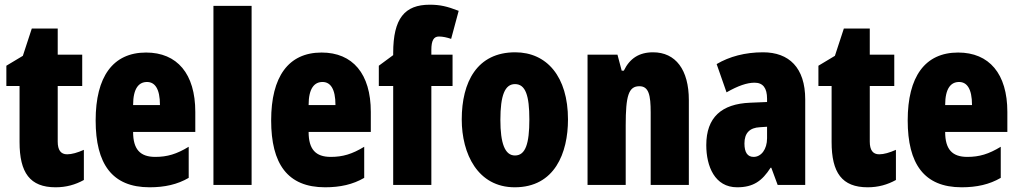

<svg xmlns="http://www.w3.org/2000/svg" viewBox="-20 -785 4323 815"><path d="M265 -130C238 -130 225 -148 225 -184V-420H329V-553H225V-664H115L77 -548L7 -506V-420H63V-182C63 -52 107 10 216 10C261 10 300 -1 336 -21V-149C309 -137 285 -130 265 -130Z M600 -562C459 -562 386 -459 386 -274C386 -90 455 10 615 10C679 10 733 -2 781 -30V-162C730 -131 690 -119 639 -119C575 -119 545 -151 545 -225H809V-310C809 -472 732 -562 600 -562ZM604 -437C637 -437 659 -409 659 -339H545C545 -411 570 -437 604 -437Z M1048 0V-760H886V0Z M1345 -562C1204 -562 1131 -459 1131 -274C1131 -90 1200 10 1360 10C1424 10 1478 -2 1526 -30V-162C1475 -131 1435 -119 1384 -119C1320 -119 1290 -151 1290 -225H1554V-310C1554 -472 1477 -562 1345 -562ZM1349 -437C1382 -437 1404 -409 1404 -339H1290C1290 -411 1315 -437 1349 -437Z M1901 -420V-553H1811V-573C1811 -613 1821 -630 1843 -630C1860 -630 1877 -626 1895 -620L1927 -739C1878 -758 1848 -765 1804 -765C1698 -765 1649 -707 1649 -560V-551L1588 -506V-420H1649V0H1811V-420Z M2391 -278C2391 -460 2301 -563 2167 -563C2005 -563 1940 -437 1940 -278C1940 -132 2008 10 2165 10C2335 10 2391 -136 2391 -278ZM2104 -276C2104 -380 2123 -428 2166 -428C2211 -428 2227 -379 2227 -278C2227 -176 2211 -125 2166 -125C2123 -125 2104 -177 2104 -276Z M2752 -563C2693 -563 2653 -537 2628 -485H2619L2601 -553H2474V0H2636V-253C2636 -378 2648 -419 2694 -419C2734 -419 2742 -381 2742 -308V0H2904V-360C2904 -489 2848 -563 2752 -563Z M3219 -563C3143 -563 3076 -545 3022 -513L3064 -393C3113 -421 3151 -434 3183 -434C3219 -434 3236 -411 3236 -366V-352L3164 -349C3043 -344 2978 -287 2978 -169C2978 -79 3014 10 3109 10C3178 10 3215 -17 3251 -73H3254L3281 0H3398V-363C3398 -498 3329 -563 3219 -563ZM3206 -245 3236 -247V-198C3236 -151 3211 -119 3179 -119C3153 -119 3140 -138 3140 -176C3140 -220 3162 -243 3206 -245Z M3712 -130C3685 -130 3672 -148 3672 -184V-420H3776V-553H3672V-664H3562L3524 -548L3454 -506V-420H3510V-182C3510 -52 3554 10 3663 10C3708 10 3747 -1 3783 -21V-149C3756 -137 3732 -130 3712 -130Z M4047 -562C3906 -562 3833 -459 3833 -274C3833 -90 3902 10 4062 10C4126 10 4180 -2 4228 -30V-162C4177 -131 4137 -119 4086 -119C4022 -119 3992 -151 3992 -225H4256V-310C4256 -472 4179 -562 4047 -562ZM4051 -437C4084 -437 4106 -409 4106 -339H3992C3992 -411 4017 -437 4051 -437Z"/></svg>

Font: Noto Sans Lao Looped ExtraCondensed Black
Style: Regular
Weight: 900
Width: 2
Designer: Mark Frömberg, Ben Mitchell
Foundry: The Fontpad Ltd
Version: Version 1.002